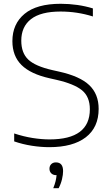

<svg xmlns="http://www.w3.org/2000/svg" viewBox="-20 -769 587 1015"><path d="M240.5 9Q196.5 9 148.2 1.5Q100 -6 55 -21.5V-63.5Q105 -47 152.5 -39.5Q200 -32 242 -32Q455 -32 455 -191.5Q455 -257.5 413.8 -291.5Q372.5 -325.5 278.5 -347L243 -355Q142 -377.5 93.8 -425.2Q45.5 -473 45.5 -551.5Q45.5 -642.5 109.8 -695.8Q174 -749 301 -749Q345 -749 388.8 -742.8Q432.5 -736.5 471 -724.5V-682Q388 -708 300 -708Q195.5 -708 144 -668Q92.5 -628 92.5 -554Q92.5 -489 129.5 -454Q166.5 -419 256.5 -398.5L292 -390.5Q402.5 -366 452 -318.8Q501.5 -271.5 501.5 -193.5Q501.5 -95.5 433.5 -43.2Q365.5 9 240.5 9ZM261.5 226Q270 205 274 188.2Q278 171.5 279 157H277.5Q261 157 251.2 147.5Q241.5 138 241.5 123Q241.5 108 250.8 98.8Q260 89.5 275.5 89.5Q313.5 89.5 313.5 135.5Q313.5 154 307.8 178.5Q302 203 290 226Z"/></svg>

Font: Encode Sans Semi Expanded ExtraLight
Style: Regular
Weight: 200
Width: 6
Designer: Multiple Designers
Foundry: Impallari Type
Version: Version 3.000; ttfautohint (v1.8.3) -l 8 -r 50 -G 200 -x 14 